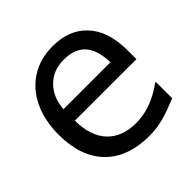

<svg xmlns="http://www.w3.org/2000/svg" viewBox="-154 -691 834 834"><g transform="rotate(-45 263.0 -274.5)"><path d="M303.2 12.7C324.2 12.7 342.8 11.2 358.4 8.8C390.1 2.9 420.4 -5.9 449.7 -17.6L489.7 -33.2V-133.3H484.4C466.3 -118.7 442.9 -105 414.1 -91.8C380.9 -76.7 341.3 -67.4 302.2 -67.4C188.5 -67.4 122.1 -137.7 122.1 -263.2H500V-313C500 -398.4 480 -457.5 439.5 -500C400.4 -541 349.6 -560.5 281.2 -560.5C231.4 -560.5 187.5 -548.8 149.4 -524.9C73.2 -477.5 28.8 -386.7 28.8 -269.5C28.8 -89.8 129.4 12.7 303.2 12.7ZM122.1 -333.5C126 -379.9 139.6 -413.1 167 -441.9C195.8 -470.7 228.5 -484.9 275.9 -484.9C322.8 -484.9 357.4 -470.7 379.4 -442.9C398.9 -418 409.2 -381.8 410.6 -333.5Z"/></g></svg>

Font: SG Kara
Style: Regular
Weight: 400
Designer: Damoon Khanjanzadeh
Version: Version 1.000